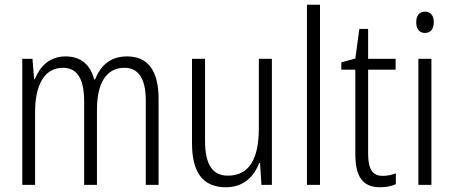

<svg xmlns="http://www.w3.org/2000/svg" viewBox="-20 -780 1915 810"><path d="M516 -542C447 -542 406 -506 381 -445H377C363 -502 325 -542 257 -542C187 -542 148 -498 127 -446H124L117 -532H74V0H128V-307C128 -415 163 -494 246 -494C300 -494 335 -456 335 -352V0H389V-316C389 -430 429 -494 505 -494C560 -494 595 -454 595 -357V0H649V-363C649 -486 601 -542 516 -542Z M1127 -532H1072V-240C1072 -104 1028 -39 941 -39C878 -39 845 -84 845 -186V-532H790V-176C790 -55 834 10 933 10C1007 10 1052 -35 1073 -92H1077L1083 0H1127Z M1330 0V-760H1275V0Z M1595 -38C1549 -38 1533 -70 1533 -133V-486H1649V-532H1533V-658H1496L1479 -533L1420 -517V-486H1479V-130C1479 -35 1510 10 1583 10C1610 10 1632 5 1650 -3V-49C1636 -43 1615 -38 1595 -38Z M1773 -731C1748 -731 1736 -713 1736 -686C1736 -658 1749 -641 1773 -641C1797 -641 1810 -658 1810 -686C1810 -713 1798 -731 1773 -731ZM1800 -532H1745V0H1800Z"/></svg>

Font: Noto Sans Hebrew Condensed Light
Style: Regular
Weight: 300
Width: 3
Designer: Monotype Design Team
Foundry: Monotype Imaging Inc.
Version: Version 2.004